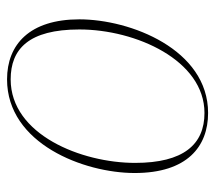

<svg xmlns="http://www.w3.org/2000/svg" viewBox="-52 -534 596 531"><g transform="rotate(90 245.5 -268.0)"><path d="M199 10C377 10 458 -203 458 -343C458 -488 385 -546 292 -546C116 -546 33 -331 33 -190C33 -53 102 10 199 10ZM199 0C115 0 61 -50 61 -190C61 -346 146 -536 292 -536C379 -536 430 -478 430 -344C430 -196 352 0 199 0Z"/></g></svg>

Font: Noto Serif Display Thin
Style: Italic
Weight: 100
Italic angle: -12°
Designer: Monotype Design Team
Foundry: Monotype Imaging Inc.
Version: Version 2.009